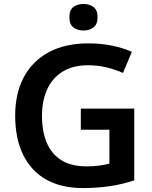

<svg xmlns="http://www.w3.org/2000/svg" viewBox="-20 -944 773 974"><path d="M390 -393H661V-29Q604 -10 540 0Q476 10 400 10Q292 10 215.5 -32.5Q139 -75 98 -157.5Q57 -240 57 -358Q57 -470 100.5 -552Q144 -634 227 -679Q310 -724 429 -724Q492 -724 548 -712.5Q604 -701 649 -681L604 -574Q566 -591 521 -602Q476 -613 426 -613Q350 -613 297.5 -580.5Q245 -548 219 -490Q193 -432 193 -356Q193 -278 217 -220.5Q241 -163 291 -131.5Q341 -100 419 -100Q454 -100 483.5 -104Q513 -108 535 -114V-286H390ZM404 -924Q432 -924 453.5 -909Q475 -894 475 -856Q475 -820 453.5 -804.5Q432 -789 404 -789Q374 -789 353 -804.5Q332 -820 332 -856Q332 -894 353 -909Q374 -924 404 -924Z"/></svg>

Font: Noto Sans Syriac Eastern SemiBold
Style: Regular
Weight: 600
Designer: Patrick Giasson and the Monotype Design Team
Foundry: Monotype Imaging Inc.
Version: Version 3.001